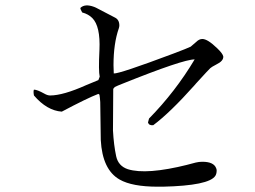

<svg xmlns="http://www.w3.org/2000/svg" viewBox="-20 -718 960 724"><path d="M558 -246Q542 -244 538 -256L542 -271Q642 -373 714 -494Q670 -494 441 -402Q423 -395 413 -390L407 -383L406 -226Q409 -171 418 -129Q426 -92 462 -80Q532 -58 688 -97Q672 -93 718 -105Q730 -108 743 -108Q786 -108 795 -84Q797 -80 797 -75Q797 -63 792 -55Q768 -18 594 -14Q583 -14 575 -14Q478 -14 431 -41Q366 -78 360 -190L358 -333Q357 -349 355 -361L351 -364Q309 -348 213 -297Q157 -301 108 -358Q105 -374 108 -380Q120 -380 147 -365Q159 -358 169 -358Q218 -358 305 -397Q336 -410 351 -416L356 -429Q351 -449 355 -530Q359 -619 328 -650Q313 -665 290 -671Q283 -683 283 -688Q300 -705 335 -692Q339 -690 342 -689L413 -652Q430 -644 430 -622Q430 -617 428 -611Q408 -554 408 -472Q409 -442 409 -441Q429 -439 634 -516Q687 -536 699 -542Q702 -544 720 -560Q731 -571 743 -571Q763 -571 799 -536Q820 -516 822 -505Q823 -488 796 -475Q777 -465 773 -461Q771 -460 719 -403Q716 -399 713 -396Q621 -293 558 -246Z"/></svg>

Font: cwTeXKai
Style: Medium
Weight: 500
Version: Version 1.17